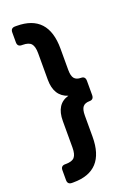

<svg xmlns="http://www.w3.org/2000/svg" viewBox="-144 -700 602 859"><g transform="rotate(-20 157.5 -270.5)"><path d="M201 -480V-379Q201 -350 211 -338Q221 -326 243 -326Q263 -326 263 -304V-237Q263 -215 243 -215Q221 -215 211 -203Q201 -191 201 -162V-61Q201 102 51 102H44Q23 102 23 81V34Q23 13 44 13H47Q77 13 88.5 -0.5Q100 -14 100 -46V-172Q100 -253 162 -270Q100 -290 100 -369V-495Q100 -527 88.5 -540.5Q77 -554 47 -554H44Q23 -554 23 -575V-622Q23 -643 44 -643H51Q201 -643 201 -480Z"/></g></svg>

Font: Rajdhani
Style: Bold
Weight: 700
Designer: Satya Rajpurohit, Jyotish Sonowal
Foundry: Indian Type Foundry
Version: Version 1.201 February 1, 2022